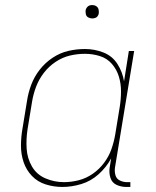

<svg xmlns="http://www.w3.org/2000/svg" viewBox="-20 -732 616 760"><path d="M227 8Q264 8 302 -3.5Q340 -15 370.5 -42.5Q401 -70 420 -105L414 -68Q411 -48 417 -28.5Q423 -9 441 -0.5Q459 8 480 8H496V-11H483Q468 -11 454.5 -17.5Q441 -24 437 -38.5Q433 -53 435 -68L511 -530H490L471 -410Q465 -447 445 -478.5Q425 -510 390 -524Q355 -538 316 -538Q283 -538 250.5 -530.5Q218 -523 188.5 -503.5Q159 -484 137.5 -456.5Q116 -429 104 -397.5Q92 -366 87 -333L69 -223Q63 -189 63 -155Q63 -121 73.5 -90Q84 -59 106.5 -35.5Q129 -12 161 -2Q193 8 227 8ZM233 -11Q195 -11 160 -26Q125 -41 106.5 -73Q88 -105 85.5 -143Q83 -181 89 -220L107 -330Q112 -360 123 -389Q134 -418 153.5 -443.5Q173 -469 200 -487Q227 -505 256.5 -512Q286 -519 316 -519Q347 -519 375.5 -510Q404 -501 423 -479Q442 -457 450.5 -429Q459 -401 459 -370.5Q459 -340 454 -309L436 -199Q431 -170 421 -141.5Q411 -113 392 -87.5Q373 -62 347 -44Q321 -26 291.5 -18.5Q262 -11 233 -11ZM345 -659Q351 -659 357 -661Q363 -663 366.5 -668Q370 -673 371 -679Q372 -687 370 -695Q368 -703 361 -707.5Q354 -712 345 -712Q339 -712 333.5 -710Q328 -708 324 -702.5Q320 -697 319 -692Q318 -683 320 -675Q322 -667 329.5 -663Q337 -659 345 -659Z"/></svg>

Font: Iosevka Sparkle Thin
Style: Italic
Weight: 100
Italic angle: -9°
Designer: Belleve Invis
Foundry: Belleve Invis
Version: Version 4.5.0; ttfautohint (v1.8.3)